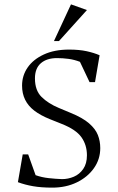

<svg xmlns="http://www.w3.org/2000/svg" viewBox="-20 -849 542 879"><path d="M219 10Q169 10 131.5 3.5Q94 -3 62 -15L84 -142H109L143 -47Q171 -37 203 -33.5Q235 -30 264 -29Q292 -29 318 -40Q344 -51 361 -75.5Q378 -100 378 -138Q378 -185 353 -220.5Q328 -256 262 -282L207 -304Q165 -321 137 -342.5Q109 -364 95 -392.5Q81 -421 81 -457Q81 -503 106.5 -540Q132 -577 180.5 -599.5Q229 -622 296 -622Q343 -622 377 -614.5Q411 -607 436 -596L415 -473H390L346 -566Q320 -576 293.5 -579.5Q267 -583 241 -583Q194 -583 167 -559.5Q140 -536 140 -490Q140 -435 170.5 -405Q201 -375 249 -355L304 -332Q358 -310 387.5 -284.5Q417 -259 428 -231Q439 -203 439 -171Q439 -120 410 -79Q381 -38 331.5 -14Q282 10 219 10ZM227 -661 305 -829 378 -803 250 -661Z"/></svg>

Font: Ancizar Serif Light
Style: Regular
Weight: 300
Designer: Cesar Puertas, Viviana Monsalve, Julian Moncada, Julian Prieto, Jose Castro, Felipe Aragon, Mariel Hernandez, Sara Alarc
Version: Version 8.100